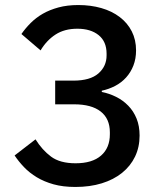

<svg xmlns="http://www.w3.org/2000/svg" viewBox="-20 -730 640 762"><path d="M271 -410Q338 -410 370.5 -438.5Q403 -467 403 -510V-517Q403 -565 371.5 -590.5Q340 -616 287 -616Q236 -616 200.5 -593Q165 -570 141 -530L65 -595Q81 -618 102 -639Q123 -660 150 -675.5Q177 -691 212 -700.5Q247 -710 291 -710Q340 -710 382 -698Q424 -686 455 -662.5Q486 -639 503 -605.5Q520 -572 520 -530Q520 -497 509.5 -470Q499 -443 480.5 -422.5Q462 -402 437 -389Q412 -376 384 -370V-365Q414 -359 441 -345.5Q468 -332 489 -310.5Q510 -289 522 -259.5Q534 -230 534 -192Q534 -146 516 -108.5Q498 -71 464.5 -44Q431 -17 384 -2.5Q337 12 279 12Q230 12 192.5 1.5Q155 -9 126 -26.5Q97 -44 75.5 -66.5Q54 -89 38 -113L121 -177Q147 -135 182.5 -108.5Q218 -82 280 -82Q346 -82 381 -112.5Q416 -143 416 -197V-205Q416 -259 379.5 -287.5Q343 -316 274 -316H199V-410Z"/></svg>

Font: IBM Plaex Mono Medium
Style: Regular
Weight: 500
Designer: Mike Abbink, Paul van der Laan, Pieter van Rosmalen
Foundry: Bold Monday
Version: Version 2.003